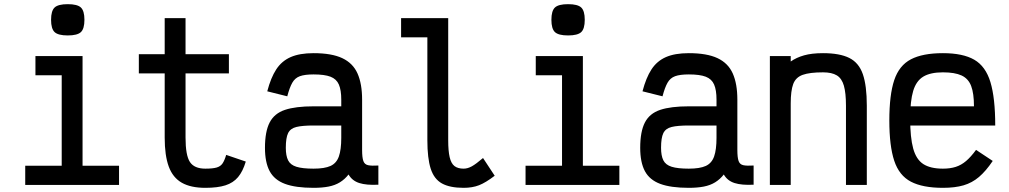

<svg xmlns="http://www.w3.org/2000/svg" viewBox="-20 -887 4840 921"><path d="M276 0V-589L339 -526H150V-618H376V0ZM101 0V-92H551V0ZM305 -717Q259 -717 242 -733Q225 -749 225 -792Q225 -835 242 -851Q259 -867 305 -867Q351 -867 368 -851Q385 -835 385 -792Q385 -749 368 -733Q351 -717 305 -717Z M965 14Q895 14 852 -10.5Q809 -35 789.5 -88Q770 -141 770 -227V-535H646V-627H770V-800H870V-627H1078V-535H870V-227Q870 -142 891 -110Q912 -78 965 -78Q1001 -78 1019.5 -83.5Q1038 -89 1047.5 -103Q1057 -117 1065 -144L1159 -112Q1145 -65 1122 -37.5Q1099 -10 1061.5 2Q1024 14 965 14Z M1484 14Q1398 14 1347 -5Q1296 -24 1273.5 -66Q1251 -108 1251 -178Q1251 -256 1273.5 -299.5Q1296 -343 1347 -360Q1398 -377 1484 -377H1617V-409Q1617 -455 1605.5 -481.5Q1594 -508 1565.5 -519Q1537 -530 1484 -530Q1442 -530 1418.5 -521.5Q1395 -513 1382 -490Q1369 -467 1358 -425L1262 -449Q1279 -514 1305 -554Q1331 -594 1374 -613Q1417 -632 1484 -632Q1571 -632 1622 -608Q1673 -584 1695 -534.5Q1717 -485 1717 -409V-168Q1717 -131 1723 -114.5Q1729 -98 1746 -94.5Q1763 -91 1795 -93V-1Q1738 2 1703.5 -9Q1669 -20 1652 -50Q1634 -27 1610.5 -12.5Q1587 2 1556 8Q1525 14 1484 14ZM1484 -78Q1537 -78 1565.5 -91Q1594 -104 1605.5 -136.5Q1617 -169 1617 -226V-285H1484Q1431 -285 1402 -278Q1373 -271 1362 -248.5Q1351 -226 1351 -178Q1351 -140 1362 -118Q1373 -96 1402 -87Q1431 -78 1484 -78Z M2204 14Q2138 14 2100 -7Q2062 -28 2046 -78Q2030 -128 2030 -214V-708H1904V-800H2130V-214Q2130 -163 2137 -133Q2144 -103 2160 -90.5Q2176 -78 2204 -78Q2223 -78 2243 -89Q2263 -100 2297 -129L2353 -44Q2310 -11 2278 1.5Q2246 14 2204 14Z M2676 0V-589L2739 -526H2550V-618H2776V0ZM2501 0V-92H2951V0ZM2705 -717Q2659 -717 2642 -733Q2625 -749 2625 -792Q2625 -835 2642 -851Q2659 -867 2705 -867Q2751 -867 2768 -851Q2785 -835 2785 -792Q2785 -749 2768 -733Q2751 -717 2705 -717Z M3284 14Q3198 14 3147 -5Q3096 -24 3073.5 -66Q3051 -108 3051 -178Q3051 -256 3073.5 -299.5Q3096 -343 3147 -360Q3198 -377 3284 -377H3417V-409Q3417 -455 3405.5 -481.5Q3394 -508 3365.5 -519Q3337 -530 3284 -530Q3242 -530 3218.5 -521.5Q3195 -513 3182 -490Q3169 -467 3158 -425L3062 -449Q3079 -514 3105 -554Q3131 -594 3174 -613Q3217 -632 3284 -632Q3371 -632 3422 -608Q3473 -584 3495 -534.5Q3517 -485 3517 -409V-168Q3517 -131 3523 -114.5Q3529 -98 3546 -94.5Q3563 -91 3595 -93V-1Q3538 2 3503.5 -9Q3469 -20 3452 -50Q3434 -27 3410.5 -12.5Q3387 2 3356 8Q3325 14 3284 14ZM3284 -78Q3337 -78 3365.5 -91Q3394 -104 3405.5 -136.5Q3417 -169 3417 -226V-285H3284Q3231 -285 3202 -278Q3173 -271 3162 -248.5Q3151 -226 3151 -178Q3151 -140 3162 -118Q3173 -96 3202 -87Q3231 -78 3284 -78Z M3673 0V-618H3773V-592Q3800 -611 3837 -621.5Q3874 -632 3928 -632Q4008 -632 4054 -609Q4100 -586 4119 -531Q4138 -476 4138 -380V0H4038V-380Q4038 -441 4028 -476Q4018 -511 3994 -525.5Q3970 -540 3928 -540Q3864 -540 3830.5 -528Q3797 -516 3785 -484Q3773 -452 3773 -391V0Z M4503 14Q4406 14 4349.5 -15.5Q4293 -45 4269.5 -116Q4246 -187 4246 -309Q4246 -432 4269.5 -502.5Q4293 -573 4349.5 -602.5Q4406 -632 4503 -632Q4599 -632 4653.5 -600.5Q4708 -569 4731 -493Q4754 -417 4754 -285H4275V-377H4652Q4652 -439 4638.5 -474.5Q4625 -510 4592.5 -525Q4560 -540 4503 -540Q4443 -540 4409 -519.5Q4375 -499 4360.5 -451Q4346 -403 4346 -318Q4346 -227 4360.5 -174.5Q4375 -122 4409 -100Q4443 -78 4503 -78Q4538 -78 4564.5 -86.5Q4591 -95 4614 -114.5Q4637 -134 4662 -168L4742 -115Q4709 -66 4676 -38Q4643 -10 4602 2Q4561 14 4503 14Z"/></svg>

Font: Victor Mono
Style: Bold
Weight: 700
Monospace: yes
Designer: Rune Bjørnerås
Version: Version 1.561;gftools[0.9.30]